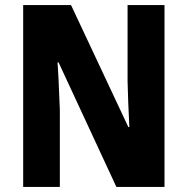

<svg xmlns="http://www.w3.org/2000/svg" viewBox="-20 -734 736 754"><path d="M626 0H437L210 -489H206Q210 -431 211.5 -385.5Q213 -340 215 -303V0H71V-714H259L484 -235H488Q485 -291 483.5 -333.5Q482 -376 481 -415V-714H626Z"/></svg>

Font: Noto Sans Tamil Condensed ExtraBold
Style: Regular
Weight: 800
Width: 3
Designer: Jelle Bosma - Monotype Design Team
Foundry: Monotype Imaging Inc.
Version: Version 2.004; ttfautohint (v1.8.4.7-5d5b)